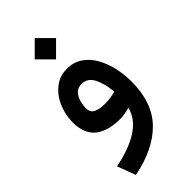

<svg xmlns="http://www.w3.org/2000/svg" viewBox="-270 -669 995 995"><g transform="rotate(-45 227.5 -172.0)"><path d="M214.8 -608.4 293 -530.3 214.8 -452.1 136.7 -530.3ZM410.6 -94.2Q410.6 60.1 325.7 146.7Q240.7 233.4 84 263.7L46.4 163.1Q153.3 142.6 220.5 98.9Q287.6 55.2 302.2 -9.8Q286.1 -4.9 266.8 -1.7Q247.6 1.5 231.9 1.5Q142.1 1.5 93.5 -37.6Q44.9 -76.7 44.9 -160.6Q44.9 -198.2 56.2 -236.6Q67.4 -274.9 89.6 -306.9Q111.8 -338.9 144.3 -358.6Q176.8 -378.4 218.8 -378.4Q268.1 -378.4 304.2 -354.5Q340.3 -330.6 363.8 -289.8Q387.2 -249 398.9 -198.5Q410.6 -147.9 410.6 -94.2ZM232.4 -109.9Q253.4 -109.9 273.4 -112.8Q293.5 -115.7 310.1 -120.6Q305.2 -183.1 283.4 -226.1Q261.7 -269 217.8 -269Q189.5 -269 173.6 -251Q157.7 -232.9 151.4 -208.5Q145 -184.1 145 -165Q145 -133.3 168 -121.6Q190.9 -109.9 232.4 -109.9Z"/></g></svg>

Font: Vazirmatn FD NL Medium
Style: Regular
Weight: 500
Designer: Saber Rastikerdar
Foundry: Saber Rastikerdar
Version: Version 33.003